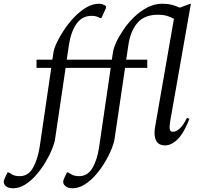

<svg xmlns="http://www.w3.org/2000/svg" viewBox="-146 -770 1062 1030"><path d="M-77 240Q-100 240 -113 229.5Q-126 219 -126 206Q-126 197 -120 185L-106 155H-100L-81 166Q-66 175 -40 175Q5 175 30.5 131Q56 87 67 17L129 -406H50V-450H135L141 -490Q144 -510 159 -542Q174 -574 198 -610Q222 -646 252.5 -678Q283 -710 317 -730Q351 -750 386 -750Q394 -750 402 -747.5Q410 -745 414 -743Q423 -739 423 -731Q423 -726 420 -721Q417 -716 414 -708L398 -673H391L381 -678Q367 -685 345 -685Q294 -685 264 -641.5Q234 -598 224 -530L212 -450H454L460 -490Q463 -511 477.5 -543Q492 -575 516.5 -611Q541 -647 573.5 -678.5Q606 -710 644.5 -730Q683 -750 725 -750Q753 -750 776 -744Q799 -738 818 -729L875 -750H878L767 -119Q762 -89 765 -76Q768 -63 782 -63Q799 -63 819 -81.5Q839 -100 857 -138L870 -132Q841 -57 807.5 -23.5Q774 10 739 10Q704 10 691 -17Q678 -44 686 -89L787 -669Q768 -680 747.5 -685.5Q727 -691 701 -691Q629 -691 591.5 -647.5Q554 -604 543 -530L531 -450H644V-406H525L468 -21Q465 -2 452 30.5Q439 63 417.5 99Q396 135 368.5 167Q341 199 308.5 219.5Q276 240 242 240Q220 240 206.5 229.5Q193 219 193 206Q193 197 199 185L213 155H219L238 166Q253 175 279 175Q324 175 350 131Q376 87 386 17L448 -406H206L149 -21Q146 -2 133 30.5Q120 63 98.5 99Q77 135 49.5 167Q22 199 -10 219.5Q-42 240 -77 240Z"/></svg>

Font: Spectral
Style: Italic
Weight: 400
Italic angle: -10°
Designer: Jean-Baptiste Levee
Foundry: Production Type
Version: Version 2.001